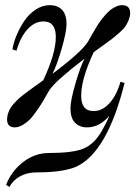

<svg xmlns="http://www.w3.org/2000/svg" viewBox="-20 -488 539 754"><path d="M453.1 -167 469.2 -162.1Q401.4 108.9 280.8 166Q229 189 123 189Q86.4 189 58.1 204.8Q29.8 220.7 17.1 246.1L3.9 237.8Q24.9 184.1 70.8 148.4Q116.7 112.8 172.9 112.8Q266.1 112.8 307.6 95.7Q349.1 78.6 378.9 27.8Q398.4 -5.9 409.2 -33.2Q370.6 12.2 321.8 12.2Q292.5 12.2 274.7 -5.9Q256.8 -23.9 256.8 -63Q256.8 -92.8 275.9 -158.9Q294.9 -225.1 312 -257.8Q252 -211.4 217.8 -180.9Q183.6 -150.4 170.9 -128.9Q156.2 -103 148.7 -90.3Q141.1 -77.6 125.2 -54.4Q109.4 -31.2 97.7 -19.3Q85.9 -7.3 69.6 2.4Q53.2 12.2 38.1 12.2Q7.8 12.2 7.8 -19Q7.8 -30.3 11.2 -41Q14.6 -51.8 19.3 -60.5Q23.9 -69.3 33.2 -79.8Q42.5 -90.3 50.3 -97.7Q58.1 -105 72.3 -116Q86.4 -127 95.7 -133.8Q105 -140.6 122.6 -153.1Q140.1 -165.5 149.9 -172.9Q199.2 -277.8 199.2 -342.8Q199.2 -403.8 150.9 -403.8Q115.7 -403.8 87.6 -372.6Q59.6 -341.3 44.9 -289.1L28.8 -293.9Q33.2 -320.8 45.2 -349.6Q57.1 -378.4 75.2 -405.5Q93.3 -432.6 119.9 -450.2Q146.5 -467.8 175.8 -467.8Q205.1 -467.8 223.1 -450Q241.2 -432.1 241.2 -393.1Q241.2 -362.8 222.2 -296.9Q203.1 -231 186 -198.2Q303.7 -286.1 327.1 -327.1Q335.9 -343.3 341.6 -353Q347.2 -362.8 357.2 -379.4Q367.2 -396 375 -406.5Q382.8 -417 394 -429.7Q405.3 -442.4 415 -450Q424.8 -457.5 436.8 -462.6Q448.7 -467.8 460 -467.8Q475.6 -467.8 483.4 -459.7Q491.2 -451.7 491.2 -438Q491.2 -423.3 485.1 -408.7Q479 -394 471.9 -383.8Q464.8 -373.5 447.3 -358.2Q429.7 -342.8 419.9 -335.4Q410.2 -328.1 384.3 -309.3Q358.4 -290.5 348.1 -283.2Q298.8 -178.2 298.8 -111.8Q298.8 -51.8 347.2 -51.8Q382.3 -51.8 410.4 -83.3Q438.5 -114.7 453.1 -167Z"/></svg>

Font: Flanker Steampunk
Style: Italic
Weight: 400
Italic angle: -12°
Designer: Alexey Kryukov, Leonardo Di Lena
Foundry: Alexey Kryukov, Leonardo Di Lena
Version: 1.210